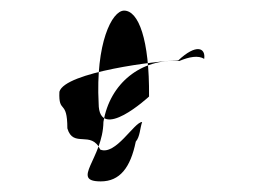

<svg xmlns="http://www.w3.org/2000/svg" viewBox="-20 -448 489 362"><path d="M92 -275C102 -312 279 -334 316 -334C350 -366 368 -358 365 -337C354 -344 337 -341 318 -333C246 -338 187 -291 175 -218C174 -149 112 -106 170 -106C206 -106 226 -132 236 -181C244 -190 244 -207 248 -218C233 -218 198 -154 169 -166C152 -203 118 -168 107 -206C107 -262 90 -232 92 -275ZM166 -253C166 -178 261 -266 261 -266C262 -374 241 -428 214 -428C191 -428 160 -366 166 -253Z"/></svg>

Font: Zinc
Style: Regular
Weight: 400
Version: Version 1